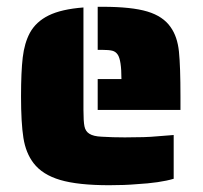

<svg xmlns="http://www.w3.org/2000/svg" viewBox="-20 -538 597 566"><path d="M268 -305H338Q338 -361 327 -377Q321 -386 311 -388.5Q301 -391 282 -391H268V-518H282Q368 -518 414.5 -504Q461 -490 483 -458Q503 -430 507.5 -386Q512 -342 512 -254V-214H268ZM79 -57Q56 -87 49 -131.5Q42 -176 42 -254Q42 -326 47 -368.5Q52 -411 68 -441Q86 -474 123.5 -492.5Q161 -511 226 -516V-214Q226 -180 229 -165.5Q232 -151 243 -144Q255 -136 280 -135Q312 -133 348 -133Q412 -133 441 -136L492 -140V-11Q452 1 382 5Q348 8 302 8Q210 8 157.5 -7.5Q105 -23 79 -57Z"/></svg>

Font: Saira Stencil One
Style: Regular
Weight: 400
Designer: Hector Gatti with collaboration of the Omnibus-Type team
Foundry: Omnibus-Type
Version: Version 1.004